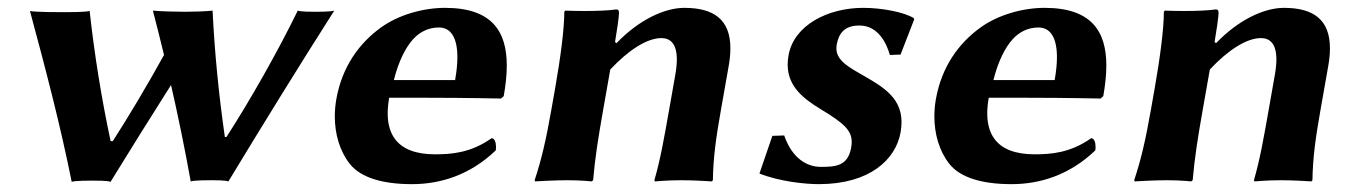

<svg xmlns="http://www.w3.org/2000/svg" viewBox="-20 -459 3478 489"><path d="M162.6 4C172.1 1 207.1 1 216.1 1C225.1 1 254.1 1 261.6 4C311.8 -77.8 363.1 -159.5 415.6 -242.5C434.2 -160.9 450.9 -79.4 465.7 3C475.3 0 509.3 0 518.3 0C527.3 0 554.3 0 561.7 3C647.8 -139 740.2 -289 831.4 -432C822.9 -429 790.9 -429 781.9 -429C772.9 -429 745.9 -429 738.4 -432C686.8 -326.5 617.1 -203.5 556.7 -110H552.7C537.4 -216.5 526.9 -321 521.4 -432C509.1 -430 464.9 -429 451.9 -429C437.9 -429 383.1 -430 369.4 -432C379.3 -394.2 388.6 -356.5 397.7 -319C354.6 -240.8 306.9 -161.3 267.3 -99.5H261.7C238.1 -210.8 220.6 -319.5 208.3 -431C195.7 -428 156.7 -428 143.7 -428C129.7 -428 69.7 -428 56.3 -431C96.2 -283 133.3 -142 162.6 4Z M983.1 -255C995.3 -304 1013.6 -338.8 1032 -359C1047.7 -376.3 1069.5 -389 1097.8 -389C1128.3 -389 1144.9 -363 1144.9 -313.4C1144.9 -296.6 1143 -277.1 1139.1 -255ZM1232 -107C1178.9 -69.5 1129.8 -66 1087.8 -66C1039.2 -66 1005.1 -79.1 985.9 -105C973.6 -121.6 967.4 -143.4 967.4 -170.4C967.4 -182.6 968.7 -195.8 971.2 -210H1070.7C1170.7 -210 1255.9 -208 1255.9 -208L1262.9 -214C1267.8 -241.5 1270.7 -267.8 1270.7 -292.1C1270.7 -378.2 1233.7 -439 1113.6 -439C1058.6 -439 995.7 -421.7 950.3 -389C894.7 -349 851.1 -288.9 836.5 -206C834 -191.6 832.7 -177.1 832.7 -162.7C832.7 -117.9 845.1 -74.5 870.6 -42C898.5 -6.5 954.4 10 1029.4 10C1101.4 10 1177 -13 1242.6 -76C1243.1 -78.8 1243.3 -81.8 1243.3 -84.8C1243.3 -95.9 1239.9 -107 1232 -107Z M1816.3 -180 1835.9 -291C1838.8 -307.5 1840.2 -322.4 1840.2 -335.9C1840.2 -408.4 1798.9 -439 1723 -439C1672 -439 1606.5 -408 1550.1 -349L1546.4 -352C1550.4 -374.8 1556.5 -416.5 1556.5 -425C1556.5 -431.9 1555.6 -435 1549.3 -435C1530.6 -432.1 1498.3 -431 1468.2 -431C1450.1 -431 1432.8 -431.4 1419.7 -432L1417.2 -429C1417.4 -386.3 1407.2 -309.7 1394 -235L1384.3 -180C1371.1 -105 1359.5 -53.5 1341.6 0L1343 3C1343 3 1390.6 0 1425.6 0C1459.9 0 1487 3 1487 3L1490.6 0C1495.6 -57 1502.9 -104 1516.3 -180L1534.3 -282C1581.1 -332 1628.4 -362 1664.4 -362C1685.9 -362 1703.8 -349.4 1703.8 -307.5C1703.8 -296.7 1702.6 -284 1700 -269L1684.3 -180C1671.1 -105 1661.9 -53 1646.6 0L1648 3C1648 3 1680.6 0 1715.6 0C1749.6 0 1793 3 1793 3L1795.6 0C1796.6 -57 1802.9 -104 1816.3 -180Z M1947.1 -113 1914.2 -17C1964.6 3 2029.4 10 2065.4 10C2195.4 10 2261.5 -53 2273.7 -122C2275.3 -131.2 2276.1 -139.8 2276.1 -147.8C2276.1 -217.9 2216.9 -243.9 2159.2 -278C2132.6 -293.8 2110.2 -309.6 2110.2 -336C2110.2 -338.9 2110.5 -341.9 2111 -345C2116 -373 2129.7 -394 2168.7 -394C2217.7 -394 2238.4 -347 2246.4 -319L2273.6 -320L2308.5 -410L2307 -413C2282.6 -428 2226.6 -439 2178.6 -439C2088.6 -439 2001.8 -395 1988.3 -318C1986.8 -309.8 1986.1 -302 1986.1 -294.6C1986.1 -239.6 2024.8 -208.5 2070.1 -181C2127.5 -146.2 2149.2 -128 2149.2 -97.5C2149.2 -93 2148.7 -88.2 2147.8 -83C2139.5 -36 2108.2 -34 2070.2 -34C2035.1 -34 1997.1 -56 1977.3 -114Z M2510.1 -255C2522.3 -304 2540.6 -338.8 2559 -359C2574.7 -376.3 2596.5 -389 2624.8 -389C2655.3 -389 2671.9 -363 2671.9 -313.4C2671.9 -296.6 2670 -277.1 2666.1 -255ZM2759 -107C2705.9 -69.5 2656.8 -66 2614.8 -66C2566.2 -66 2532.1 -79.1 2512.9 -105C2500.6 -121.6 2494.4 -143.4 2494.4 -170.4C2494.4 -182.6 2495.7 -195.8 2498.2 -210H2597.7C2697.7 -210 2782.9 -208 2782.9 -208L2789.9 -214C2794.8 -241.5 2797.7 -267.8 2797.7 -292.1C2797.7 -378.2 2760.7 -439 2640.6 -439C2585.6 -439 2522.7 -421.7 2477.3 -389C2421.7 -349 2378.1 -288.9 2363.5 -206C2361 -191.6 2359.7 -177.1 2359.7 -162.7C2359.7 -117.9 2372.1 -74.5 2397.6 -42C2425.5 -6.5 2481.4 10 2556.4 10C2628.4 10 2704 -13 2769.6 -76C2770.1 -78.8 2770.3 -81.8 2770.3 -84.8C2770.3 -95.9 2766.9 -107 2759 -107Z M3343.3 -180 3362.9 -291C3365.8 -307.5 3367.2 -322.4 3367.2 -335.9C3367.2 -408.4 3325.9 -439 3250 -439C3199 -439 3133.5 -408 3077.1 -349L3073.4 -352C3077.4 -374.8 3083.5 -416.5 3083.5 -425C3083.5 -431.9 3082.6 -435 3076.3 -435C3057.6 -432.1 3025.3 -431 2995.2 -431C2977.1 -431 2959.8 -431.4 2946.7 -432L2944.2 -429C2944.4 -386.3 2934.2 -309.7 2921 -235L2911.3 -180C2898.1 -105 2886.5 -53.5 2868.6 0L2870 3C2870 3 2917.6 0 2952.6 0C2986.9 0 3014 3 3014 3L3017.6 0C3022.6 -57 3029.9 -104 3043.3 -180L3061.3 -282C3108.1 -332 3155.4 -362 3191.4 -362C3212.9 -362 3230.8 -349.4 3230.8 -307.5C3230.8 -296.7 3229.6 -284 3227 -269L3211.3 -180C3198.1 -105 3188.9 -53 3173.6 0L3175 3C3175 3 3207.6 0 3242.6 0C3276.6 0 3320 3 3320 3L3322.6 0C3323.6 -57 3329.9 -104 3343.3 -180Z"/></svg>

Font: Linux Biolinum O 
Style: Bold Italic
Weight: 700
Designer: Philipp H. Poll
Foundry: Philipp H. Poll
Version: Version 1.3.2